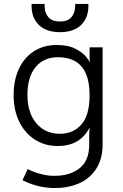

<svg xmlns="http://www.w3.org/2000/svg" viewBox="-20 -743 622 973"><path d="M256 148Q335 148 383.5 109.5Q432 71 432 -9V-57Q432 -71 433 -81Q434 -91 435 -94H433Q384 -3 273 -3Q207 -3 156 -36Q105 -69 77 -127.5Q49 -186 49 -261Q49 -336 75.5 -393.5Q102 -451 151.5 -483Q201 -515 267 -515Q326 -515 363 -495.5Q400 -476 417 -454.5Q434 -433 434 -428H436Q436 -429 435 -434Q434 -439 434 -446V-503H500V-12Q500 64 466.5 114Q433 164 378.5 187Q324 210 259 210Q172 210 94 170L120 114Q125 117 144 125Q163 133 193 140.5Q223 148 256 148ZM434 -261Q434 -453 274 -453Q201 -453 160 -402.5Q119 -352 119 -262Q119 -172 164 -118.5Q209 -65 284 -65Q350 -65 392 -111.5Q434 -158 434 -261ZM140 -713V-723H206V-714Q206 -678 225 -656Q244 -634 284 -634Q323 -634 342 -656Q361 -678 361 -715V-723H428V-713Q428 -652 390.5 -616Q353 -580 284 -580Q215 -580 177.5 -616Q140 -652 140 -713Z"/></svg>

Font: Museo Sans Light
Style: Regular
Weight: 300
Designer: Jos Buivenga
Foundry: Jos Buivenga & Rosetta Type Foundry (extension, remastering)
Version: Version 3.600;PS 1.000;hotconv 1.0.88;makeotf.lib2.5.647800;